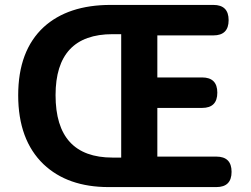

<svg xmlns="http://www.w3.org/2000/svg" viewBox="-20 -761 1021 781"><path d="M422 0Q255 0 157 -93Q54 -192 54 -373.5Q54 -555 158 -651Q257 -741 430 -741H670H848Q910 -741 910 -679Q910 -617 848 -617H620V-446H802Q864 -446 864 -384Q864 -322 802 -322H620V-124H860Q922 -124 922 -62Q922 0 860 0H672ZM438 -120H473V-245V-371V-622H438Q206 -622 206 -374Q206 -120 438 -120Z"/></svg>

Font: GenSenRounded2 TW B
Style: Regular
Weight: 700
Version: Version 2.000;PS 2;hotconv 16.6.51;makeotf.lib2.5.65220 DEVE